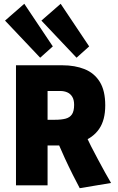

<svg xmlns="http://www.w3.org/2000/svg" viewBox="-20 -968 615 1003"><path d="M396.5 15.1Q381.8 -12.2 360.8 -54Q339.8 -95.7 318.8 -141.1Q297.9 -186.5 282.2 -223.6L352.1 -212.9Q338.4 -210.9 316.4 -209.5Q294.4 -208 280.8 -208H177.2L228.5 -219.7V0H63.5V-627H305.7Q371.6 -627 422.1 -606.7Q472.7 -586.4 501.2 -540.5Q529.8 -494.6 529.8 -417.5Q529.8 -340.8 498 -294.7Q466.3 -248.5 406.7 -227.1L430.2 -256.8Q439 -236.8 455.3 -204.8Q471.7 -172.9 491 -136.7Q510.3 -100.6 528.6 -67.4Q546.9 -34.2 560.1 -12.2ZM228.5 -305.7 201.7 -342.3H267.1Q300.3 -342.3 322.5 -348.1Q344.7 -354 356 -370.8Q367.2 -387.7 367.2 -420.4Q367.2 -446.8 357.4 -462.6Q347.7 -478.5 331.3 -485.6Q314.9 -492.7 294.9 -492.7H201.7L228.5 -534.2ZM379.9 -666.5 196.3 -860.4 296.9 -948.2 445.8 -725.6ZM189.9 -666.5 6.3 -860.4 106.9 -948.2 255.9 -725.6Z"/></svg>

Font: Anaheim ExtraBold
Style: Regular
Weight: 800
Version: Version 2.001